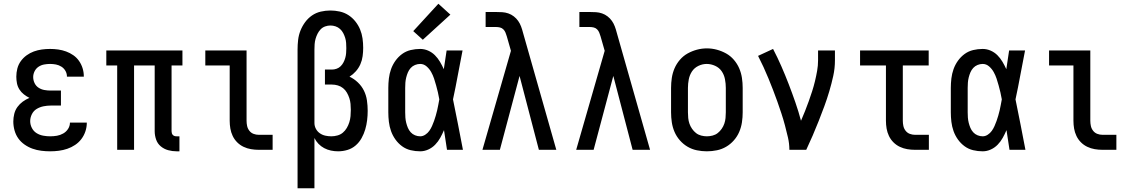

<svg xmlns="http://www.w3.org/2000/svg" viewBox="-20 -799 6040 1024"><path d="M247 8Q224 8 200 5Q176 2 153.5 -6Q131 -14 111 -28Q91 -42 77.5 -61Q64 -80 57.5 -103.5Q51 -127 51 -151Q51 -171 56 -191.5Q61 -212 73 -228.5Q85 -245 101.5 -257Q118 -269 137 -277Q121 -285 107 -296Q93 -307 83.5 -322Q74 -337 70.5 -354.5Q67 -372 67 -390Q67 -412 72.5 -433.5Q78 -455 91 -473Q104 -491 122 -504Q140 -517 160.5 -524.5Q181 -532 203 -535Q225 -538 247 -538Q269 -538 290.5 -535Q312 -532 332.5 -524.5Q353 -517 371 -504.5Q389 -492 401.5 -474Q414 -456 420.5 -435Q427 -414 427 -392Q427 -392 427 -391.5Q427 -391 427 -390H337Q337 -390 337 -390.5Q337 -391 337 -391Q337 -407 329 -421Q321 -435 307.5 -443.5Q294 -452 278.5 -455Q263 -458 247 -458Q231 -458 215 -455Q199 -452 185.5 -443Q172 -434 164.5 -419Q157 -404 157 -388Q157 -371 164.5 -355.5Q172 -340 186 -331Q200 -322 216.5 -319Q233 -316 250 -316H305V-236H250Q231 -236 211.5 -232Q192 -228 175.5 -218Q159 -208 150 -190Q141 -172 141 -153Q141 -153 141 -153Q141 -153 141 -153Q141 -134 150 -116.5Q159 -99 175 -89Q191 -79 210 -75.5Q229 -72 247 -72Q266 -72 283.5 -75Q301 -78 317 -87Q333 -96 343 -111.5Q353 -127 353 -145Q353 -145 353 -145Q353 -145 353 -145H443Q443 -145 443 -145Q443 -145 443 -145Q443 -121 435.5 -98.5Q428 -76 414 -57.5Q400 -39 380.5 -26Q361 -13 339 -5.5Q317 2 294 5Q271 8 247 8Z M922 8Q899 8 877 2Q855 -4 837.5 -18.5Q820 -33 812.5 -55Q805 -77 805 -99V-450H695V0H605V-450H547V-530H953V-450H895V-99Q895 -94 896.5 -88.5Q898 -83 902 -79Q906 -75 911 -73.5Q916 -72 922 -72H937V8Z M1360 0Q1339 0 1318.5 -3.5Q1298 -7 1279 -16Q1260 -25 1245 -40Q1230 -55 1221 -74Q1212 -93 1208.5 -113.5Q1205 -134 1205 -155V-450H1075V-530H1295V-155Q1295 -141 1298 -127Q1301 -113 1310 -101.5Q1319 -90 1332.5 -85Q1346 -80 1360 -80H1434V0Z M1567 205V-535Q1567 -561 1570 -586.5Q1573 -612 1582.5 -636Q1592 -660 1607.5 -681Q1623 -702 1644 -716.5Q1665 -731 1690.5 -737Q1716 -743 1742 -743Q1742 -743 1742 -743Q1742 -743 1742 -743Q1767 -743 1792 -737.5Q1817 -732 1838 -718.5Q1859 -705 1875 -685Q1891 -665 1900.5 -642Q1910 -619 1913.5 -594Q1917 -569 1917 -544Q1917 -522 1914 -499.5Q1911 -477 1902 -456.5Q1893 -436 1878 -419Q1863 -402 1844 -390Q1868 -379 1888.5 -359.5Q1909 -340 1921 -315.5Q1933 -291 1937 -263.5Q1941 -236 1941 -208Q1941 -183 1938 -158Q1935 -133 1928 -109Q1921 -85 1908.5 -62.5Q1896 -40 1877 -23.5Q1858 -7 1833.5 0.5Q1809 8 1783 8Q1764 8 1745 4Q1726 0 1709 -9Q1692 -18 1678.5 -32Q1665 -46 1657 -63V205ZM1747 -72Q1763 -72 1779.5 -76.5Q1796 -81 1808.5 -91.5Q1821 -102 1829.5 -116.5Q1838 -131 1843 -147Q1848 -163 1849.5 -179.5Q1851 -196 1851 -213Q1851 -229 1849.5 -245Q1848 -261 1843 -276Q1838 -291 1830 -305Q1822 -319 1809.5 -329Q1797 -339 1781.5 -343.5Q1766 -348 1750 -348H1713V-428H1750Q1763 -428 1775.5 -432.5Q1788 -437 1797 -446Q1806 -455 1812 -466.5Q1818 -478 1821.5 -490.5Q1825 -503 1826 -516Q1827 -529 1827 -542Q1827 -556 1826 -570Q1825 -584 1821 -597Q1817 -610 1810.5 -622.5Q1804 -635 1793.5 -644.5Q1783 -654 1769.5 -658.5Q1756 -663 1742 -663Q1728 -663 1714 -658Q1700 -653 1690 -642.5Q1680 -632 1673.5 -619Q1667 -606 1663 -592Q1659 -578 1658 -563.5Q1657 -549 1657 -535V-147V-143Q1657 -127 1664.5 -112.5Q1672 -98 1685.5 -88.5Q1699 -79 1715 -75.5Q1731 -72 1747 -72Z M2221 8Q2195 8 2170 2Q2145 -4 2124.5 -19Q2104 -34 2089 -55Q2074 -76 2065.5 -100Q2057 -124 2054 -149.5Q2051 -175 2051 -200V-330Q2051 -355 2054 -380.5Q2057 -406 2065.5 -430Q2074 -454 2089 -475Q2104 -496 2124.5 -511Q2145 -526 2170 -532Q2195 -538 2221 -538Q2243 -538 2263.5 -529Q2284 -520 2299.5 -504.5Q2315 -489 2326.5 -469.5Q2338 -450 2347 -430Q2351 -455 2354.5 -480Q2358 -505 2362 -530H2447Q2434 -465 2422 -399.5Q2410 -334 2396 -269Q2410 -202 2423 -134.5Q2436 -67 2449 0H2364Q2360 -26 2356 -52.5Q2352 -79 2348 -105Q2339 -84 2328 -64Q2317 -44 2301 -27.5Q2285 -11 2264 -1.5Q2243 8 2221 8ZM2221 -72Q2235 -72 2248 -80.5Q2261 -89 2269.5 -101Q2278 -113 2284 -126.5Q2290 -140 2295 -154Q2300 -168 2304 -182Q2308 -196 2311.5 -210.5Q2315 -225 2317.5 -239.5Q2320 -254 2323 -269Q2320 -288 2315.5 -306.5Q2311 -325 2306 -343.5Q2301 -362 2295 -380Q2289 -398 2279.5 -415Q2270 -432 2255 -445Q2240 -458 2221 -458Q2207 -458 2193.5 -452.5Q2180 -447 2170.5 -436.5Q2161 -426 2155.5 -413Q2150 -400 2146.5 -386Q2143 -372 2142 -358Q2141 -344 2141 -330V-200Q2141 -186 2142 -172Q2143 -158 2146.5 -144Q2150 -130 2155.5 -117Q2161 -104 2170.5 -93.5Q2180 -83 2193.5 -77.5Q2207 -72 2221 -72ZM2235 -587 2184 -633 2318 -779 2382 -721Z M2553 0 2705 -528 2683 -605Q2680 -615 2676 -625Q2672 -635 2664.5 -642.5Q2657 -650 2646.5 -652.5Q2636 -655 2625 -655H2570V-735H2625Q2642 -735 2658.5 -734Q2675 -733 2691 -727.5Q2707 -722 2720.5 -711.5Q2734 -701 2743.5 -687.5Q2753 -674 2759 -658Q2765 -642 2769 -626L2947 0H2854L2751 -394L2646 0Z M3053 0 3205 -528 3183 -605Q3180 -615 3176 -625Q3172 -635 3164.5 -642.5Q3157 -650 3146.5 -652.5Q3136 -655 3125 -655H3070V-735H3125Q3142 -735 3158.5 -734Q3175 -733 3191 -727.5Q3207 -722 3220.5 -711.5Q3234 -701 3243.5 -687.5Q3253 -674 3259 -658Q3265 -642 3269 -626L3447 0H3354L3251 -394L3146 0Z M3750 8Q3723 8 3696.5 2.5Q3670 -3 3647 -16.5Q3624 -30 3606 -50.5Q3588 -71 3577.5 -95.5Q3567 -120 3563 -146.5Q3559 -173 3559 -200V-330Q3559 -357 3563 -383.5Q3567 -410 3577.5 -434.5Q3588 -459 3606 -480Q3624 -501 3647.5 -514Q3671 -527 3697 -534Q3723 -541 3750 -541Q3777 -541 3803 -534Q3829 -527 3852.5 -514Q3876 -501 3894 -480Q3912 -459 3922.5 -434.5Q3933 -410 3937 -383.5Q3941 -357 3941 -330V-200Q3941 -173 3937 -146.5Q3933 -120 3922.5 -95.5Q3912 -71 3894 -50.5Q3876 -30 3853 -16.5Q3830 -3 3803.5 2.5Q3777 8 3750 8ZM3750 -72Q3765 -72 3780.5 -76Q3796 -80 3808 -89.5Q3820 -99 3829 -112Q3838 -125 3843 -139.5Q3848 -154 3849.5 -169.5Q3851 -185 3851 -200V-330Q3851 -353 3846.5 -376.5Q3842 -400 3829 -419Q3816 -438 3794 -448Q3772 -458 3749 -458Q3726 -458 3704.5 -447.5Q3683 -437 3670.5 -418Q3658 -399 3653.5 -376Q3649 -353 3649 -330V-200Q3649 -185 3650.5 -169.5Q3652 -154 3657 -139.5Q3662 -125 3671 -112Q3680 -99 3692 -89.5Q3704 -80 3719.5 -76Q3735 -72 3750 -72Z M4190 0Q4190 -33 4182.5 -65.5Q4175 -98 4166.5 -130Q4158 -162 4147.5 -194Q4137 -226 4126 -257Q4115 -288 4103 -319Q4091 -350 4078.5 -380.5Q4066 -411 4052 -441.5Q4038 -472 4023 -501L4103 -538Q4127 -492 4147.5 -445Q4168 -398 4186.5 -350Q4205 -302 4222 -253Q4239 -204 4252 -155Q4263 -180 4273.5 -206.5Q4284 -233 4293.5 -259.5Q4303 -286 4311.5 -312.5Q4320 -339 4326.5 -366Q4333 -393 4338 -421Q4343 -449 4343 -477V-530H4433V-477Q4433 -435 4424 -394Q4415 -353 4403 -312.5Q4391 -272 4376.5 -232.5Q4362 -193 4346.5 -154Q4331 -115 4314.5 -76.5Q4298 -38 4280 0Z M4860 0Q4839 0 4818.5 -3.5Q4798 -7 4779 -16Q4760 -25 4745 -40Q4730 -55 4721 -74Q4712 -93 4708.5 -113.5Q4705 -134 4705 -155V-450H4567V-530H4933V-450H4795V-155Q4795 -141 4798 -127Q4801 -113 4810 -101.5Q4819 -90 4832.5 -85Q4846 -80 4860 -80H4934V0Z M5221 8Q5195 8 5170 2Q5145 -4 5124.5 -19Q5104 -34 5089 -55Q5074 -76 5065.5 -100Q5057 -124 5054 -149.5Q5051 -175 5051 -200V-330Q5051 -355 5054 -380.5Q5057 -406 5065.5 -430Q5074 -454 5089 -475Q5104 -496 5124.5 -511Q5145 -526 5170 -532Q5195 -538 5221 -538Q5243 -538 5263.5 -529Q5284 -520 5299.5 -504.5Q5315 -489 5326.5 -469.5Q5338 -450 5347 -430Q5351 -455 5354.5 -480Q5358 -505 5362 -530H5447Q5434 -465 5422 -399.5Q5410 -334 5396 -269Q5410 -202 5423 -134.5Q5436 -67 5449 0H5364Q5360 -26 5356 -52.5Q5352 -79 5348 -105Q5339 -84 5328 -64Q5317 -44 5301 -27.5Q5285 -11 5264 -1.5Q5243 8 5221 8ZM5221 -72Q5235 -72 5248 -80.5Q5261 -89 5269.5 -101Q5278 -113 5284 -126.5Q5290 -140 5295 -154Q5300 -168 5304 -182Q5308 -196 5311.5 -210.5Q5315 -225 5317.5 -239.5Q5320 -254 5323 -269Q5320 -288 5315.5 -306.5Q5311 -325 5306 -343.5Q5301 -362 5295 -380Q5289 -398 5279.5 -415Q5270 -432 5255 -445Q5240 -458 5221 -458Q5207 -458 5193.5 -452.5Q5180 -447 5170.5 -436.5Q5161 -426 5155.5 -413Q5150 -400 5146.5 -386Q5143 -372 5142 -358Q5141 -344 5141 -330V-200Q5141 -186 5142 -172Q5143 -158 5146.5 -144Q5150 -130 5155.5 -117Q5161 -104 5170.5 -93.5Q5180 -83 5193.5 -77.5Q5207 -72 5221 -72Z M5860 0Q5839 0 5818.5 -3.5Q5798 -7 5779 -16Q5760 -25 5745 -40Q5730 -55 5721 -74Q5712 -93 5708.5 -113.5Q5705 -134 5705 -155V-450H5575V-530H5795V-155Q5795 -141 5798 -127Q5801 -113 5810 -101.5Q5819 -90 5832.5 -85Q5846 -80 5860 -80H5934V0Z"/></svg>

Font: Iosevka Slab Medium
Style: Regular
Weight: 500
Monospace: yes
Designer: Belleve Invis
Foundry: Belleve Invis
Version: Version 11.1.1; ttfautohint (v1.8.3)